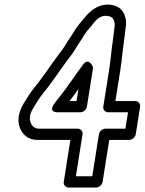

<svg xmlns="http://www.w3.org/2000/svg" viewBox="-20 -759 644 855"><path d="M367 -284 394.7 -459C394.7 -459 376.5 -506.3 350.3 -471.9C314.3 -424.4 281.4 -372.7 246 -328.5C238.1 -318.6 230 -309.7 220.4 -295.2C220.4 -295.2 192.7 -259 237 -259H338C351.6 -259 364.8 -270.4 367 -284ZM320.9 -309H289.7C303 -326 315.5 -343.2 329.5 -362.8ZM482.5 -578C475.4 -532.9 473.5 -495.5 466.3 -450L440 -284C437.6 -268.9 450.3 -259 461 -259H550L538.5 -186H449.5C434.3 -186 422.2 -171.7 420.5 -161L390.9 26H317.9L347.5 -161C349.9 -176.1 337.2 -186 326.5 -186H154.5C131.6 -186 119.3 -200.5 114.7 -218.6C110.3 -235.5 113.7 -254 127.7 -277.6C144.1 -303.5 154.7 -321.7 168.5 -339.1C190.6 -365 209.7 -393.1 228 -417.8L246.1 -443.8C264.6 -468.8 278.9 -490.4 294.8 -510.4C313.3 -532.7 324 -557.4 334.5 -570.6C335 -571.3 335.7 -572.3 336.1 -572.8L344.8 -586C348.7 -591.5 351.6 -596.8 353.6 -601.1C363.2 -616.1 376.6 -632.9 387.6 -644.4C388.5 -645.4 389.7 -646.8 390.3 -647.6C410.9 -675.9 432.8 -696.2 469.1 -685.9C483 -681.9 495 -663 489.6 -635.5C486.8 -617.8 485 -593.6 482.5 -578ZM532.5 -578C535.4 -596.2 537.4 -620.8 539.5 -634.5C547.5 -677.8 531.4 -722.3 489.8 -734.1C424.7 -752.7 377.7 -708.5 352 -674.1C338.8 -660 321.7 -638.5 310.6 -620.5C308.2 -616.7 305.8 -611.7 304.1 -609.2L295.7 -596.3C278.5 -573.9 268.5 -551.3 257.2 -537.6C238.4 -513.9 223.7 -491.6 206.3 -468.2L188.2 -442.2C170.2 -417.8 150 -388.7 131.4 -366.9C112.4 -343.3 100.8 -322.6 85.5 -298.4C65.2 -264.6 57.4 -230.6 65.5 -199.4C73.2 -169.1 98.2 -136 146.5 -136H293.5L263.9 51C262.2 61.7 269.8 76 285 76H408C418.7 76 434.5 66.1 436.9 51L466.5 -136H555.5C566.3 -136 582.1 -145.9 584.5 -161L604 -284C605.7 -294.7 598.1 -309 582.9 -309H493.9L516.3 -450C524 -498.6 525.9 -536.2 532.5 -578Z"/></svg>

Font: Tape
Style: Regular
Weight: 500
Foundry: Cannot Into Space Fonts
Version: Version 0.97